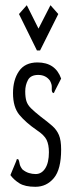

<svg xmlns="http://www.w3.org/2000/svg" viewBox="-20 -708 290 738"><path d="M116 10Q76 10 54.5 -3.5Q33 -17 20 -35L42 -88L45 -97L51 -95Q54 -88 55.5 -78.5Q57 -69 66 -57Q78 -47 91 -43Q104 -39 117 -39Q140 -39 154 -61Q168 -83 168 -123Q168 -152 159 -170.5Q150 -189 121 -208Q79 -237 54.5 -266.5Q30 -296 30 -350Q30 -401 53 -434.5Q76 -468 124 -468Q193 -468 215 -406L191 -359L187 -350L181 -353Q178 -361 179 -372Q180 -383 172 -398Q156 -420 127 -420Q98 -420 87.5 -400.5Q77 -381 77 -357Q77 -334 81.5 -319.5Q86 -305 99 -292Q112 -279 136 -260Q164 -239 181 -224Q198 -209 206.5 -189Q215 -169 215 -133Q215 -57 187 -23.5Q159 10 116 10ZM83 -688 128 -598 174 -688 204 -654 134 -514H122L53 -654Z"/></svg>

Font: Inconsolata UltraCondensed
Style: Regular
Weight: 400
Width: 1
Monospace: yes
Designer: Raph Levien, Cyreal, Brenton Simpson
Foundry: Raph Levien, Cyreal, Google
Version: Version 3.000; ttfautohint (v1.8.2.53-6de2)